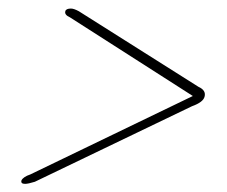

<svg xmlns="http://www.w3.org/2000/svg" viewBox="-20 -572 544 460"><path d="M136.5 -545Q138 -551.5 150 -551.5Q157 -551.5 169 -545L455.5 -364Q474.5 -355.5 470 -340Q466.5 -327 440 -317.5L63.5 -136.5Q47.5 -131.5 40 -131.5Q29 -131.5 31.5 -140Q36 -148.5 52.5 -154L442 -342L147.5 -530.5Q134 -536.5 136.5 -545Z"/></svg>

Font: Fraunces 9pt Thin
Style: Italic
Weight: 100
Italic angle: -16°
Version: Version 1.000;[b76b70a41]